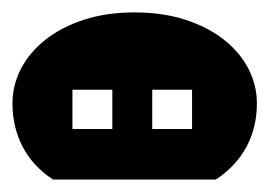

<svg xmlns="http://www.w3.org/2000/svg" viewBox="-22 -308 432 308"><path d="M286.1 -101.1V-164.1H222.2V-101.1ZM63 -20Q30.8 -41 14.4 -72.5Q-2 -104 -2 -142.1Q-2 -171.4 11.7 -197.8Q25.4 -224.1 51 -244.4Q76.7 -264.6 112.8 -276.4Q148.9 -288.1 193.8 -288.1Q238.8 -288.1 275.1 -276.4Q311.5 -264.6 337.2 -244.4Q362.8 -224.1 376.5 -197.8Q390.1 -171.4 390.1 -142.1Q390.1 -103.5 373.3 -72.3Q356.4 -41 324.2 -20ZM158.2 -101.1V-164.1H94.2V-101.1Z"/></svg>

Font: Monofett
Style: Regular
Weight: 400
Designer: vernon adams
Foundry: vernon adams
Version: Version 1.000